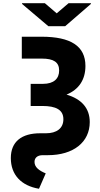

<svg xmlns="http://www.w3.org/2000/svg" viewBox="-20 -956 622 1195"><path d="M115.7 -727.5V-591.3H240.2C314.9 -591.3 348.1 -568.4 348.1 -517.1C348.1 -467.3 315.9 -434.1 247.6 -434.1H170.9V-296.4H243.7C327.6 -296.4 374.5 -272.9 374.5 -213.9C374.5 -157.2 332.5 -126.5 266.1 -126.5H230C114.7 -126.5 47.4 -74.7 47.4 27.8C47.4 131.8 111.8 200.2 222.7 218.8L264.6 123C224.1 106.4 194.8 85 194.8 51.8C194.8 27.3 211.9 9.8 246.1 9.8H278.3C437 9.8 538.6 -71.3 538.6 -196.3C538.6 -282.7 487.3 -339.8 394 -367.2C471.2 -398.9 511.7 -460.4 511.7 -545.4C511.7 -669.9 419.4 -727.1 240.2 -727.5ZM259.3 -936H117.2V-931.6L280.8 -793H385.7L545.9 -931.6V-936H406.7L333 -873Z"/></svg>

Font: Inter ExtraBold
Style: Regular
Weight: 800
Designer: Rasmus Andersson
Foundry: rsms
Version: Version 4.001;git-9221beed3